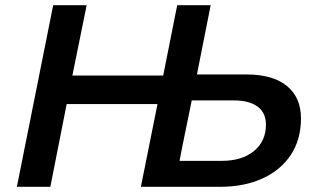

<svg xmlns="http://www.w3.org/2000/svg" viewBox="-20 -720 1218 740"><path d="M45 0 185 -700H314L259 -429H609L663 -700H792L739 -433H930Q1032 -433 1086 -388.5Q1140 -344 1140 -264Q1140 -183 1101.5 -124Q1063 -65 992.5 -32.5Q922 0 828 0H523L587 -319H237L174 0ZM682 -152 672 -100H834Q913 -100 959 -138Q1005 -176 1005 -240Q1005 -285 973 -309Q941 -333 881 -333H719Z"/></svg>

Font: Montserrat SemiBold
Style: Italic
Weight: 600
Italic angle: -11.3°
Designer: Julieta Ulanovsky
Foundry: Julieta Ulanovsky
Version: Version 9.000; ttfautohint (v1.8.4.7-5d5b)